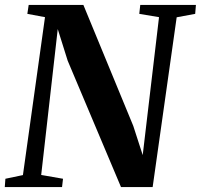

<svg xmlns="http://www.w3.org/2000/svg" viewBox="-30 -763 820 783"><path d="M-10.5 0 -8 -34 63.5 -49 153.5 -693 81.5 -706.5 87 -743H310L513.5 -249.5L552 -130.5L618.5 -693L538 -706.5L542 -743H769L766 -706.5L690.5 -692.5L592.5 0H463.5L246 -515.5L205.5 -644.5L138 -49.5L227 -34L223 0Z"/></svg>

Font: Merriweather 72pt
Style: Bold Italic
Weight: 700
Italic angle: -7.8°
Version: Version 2.101